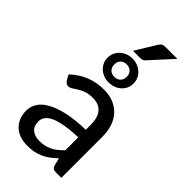

<svg xmlns="http://www.w3.org/2000/svg" viewBox="-286 -995 1071 1071"><g transform="rotate(45 249.5 -459.5)"><path d="M31.5 0ZM393.5 0Q379.5 0 372 -4.5Q364.5 -9 360 -22L349.5 -67.5Q330 -49.5 311 -35.2Q292 -21 271.2 -11.5Q250.5 -2 227 3Q203.5 8 174.5 8Q144.5 8 118.5 -0.2Q92.5 -8.5 73.2 -25.5Q54 -42.5 42.8 -67.8Q31.5 -93 31.5 -127.5Q31.5 -157.5 47.8 -185Q64 -212.5 100.8 -234.2Q137.5 -256 196.8 -270Q256 -284 342.5 -286V-324Q342.5 -381.5 317.8 -410.8Q293 -440 245 -440Q212.5 -440 190.8 -431.8Q169 -423.5 153.2 -413.8Q137.5 -404 125.5 -396Q113.5 -388 101.5 -388Q91.5 -388 84.8 -393.2Q78 -398.5 73 -405.5L56 -436.5Q98.5 -476.5 147.8 -496.5Q197 -516.5 256.5 -516.5Q299.5 -516.5 333 -502.5Q366.5 -488.5 389.2 -463.2Q412 -438 423.8 -402.5Q435.5 -367 435.5 -324V0ZM203 -58.5Q225.5 -58.5 244.8 -63Q264 -67.5 280.8 -76Q297.5 -84.5 312.5 -96.8Q327.5 -109 342.5 -124.5V-226.5Q282.5 -224.5 240.5 -217Q198.5 -209.5 172.2 -197.5Q146 -185.5 134 -168.8Q122 -152 122 -132Q122 -112.5 128.2 -98.5Q134.5 -84.5 145.5 -75.8Q156.5 -67 171.2 -62.8Q186 -58.5 203 -58.5ZM144 -656Q144 -677 152.2 -694.8Q160.5 -712.5 174.2 -725Q188 -737.5 206.5 -744.5Q225 -751.5 245.5 -751.5Q266.5 -751.5 285 -744.5Q303.5 -737.5 317.8 -725Q332 -712.5 340.2 -694.8Q348.5 -677 348.5 -656Q348.5 -635 340.2 -618Q332 -601 317.8 -588.5Q303.5 -576 285 -569.2Q266.5 -562.5 245.5 -562.5Q225 -562.5 206.5 -569.2Q188 -576 174.2 -588.5Q160.5 -601 152.2 -618Q144 -635 144 -656ZM197 -656Q197 -634.5 210.2 -620.8Q223.5 -607 246.5 -607Q268.5 -607 282 -620.8Q295.5 -634.5 295.5 -656Q295.5 -678.5 282 -692Q268.5 -705.5 246.5 -705.5Q223.5 -705.5 210.2 -692Q197 -678.5 197 -656ZM424 -927 306.5 -798Q299.5 -790 292.2 -786.8Q285 -783.5 274 -783.5H217L291 -904.5Q298 -916 306.2 -921.5Q314.5 -927 331.5 -927Z"/></g></svg>

Font: Lato Medium
Style: Regular
Weight: 500
Designer: Lukasz Dziedzic
Foundry: tyPoland Lukasz Dziedzic
Version: Version 2.006; 2014-01-15